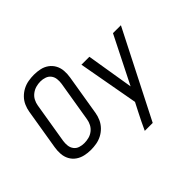

<svg xmlns="http://www.w3.org/2000/svg" viewBox="-195 -1040 1541 1541"><g transform="rotate(-45 576.0 -269.0)"><path d="M241 8Q273 8 305 2.5Q337 -3 367 -18.5Q397 -34 421 -59Q445 -84 458.5 -114.5Q472 -145 477 -176L534 -521Q540 -557 537.5 -592.5Q535 -628 519 -658Q503 -688 475.5 -708Q448 -728 414 -735.5Q380 -743 344 -743Q313 -743 280.5 -737.5Q248 -732 218 -716.5Q188 -701 164 -676.5Q140 -652 126.5 -621Q113 -590 108 -559L51 -214Q45 -178 47.5 -142.5Q50 -107 66 -77Q82 -47 109.5 -27.5Q137 -8 171.5 0Q206 8 241 8ZM655 205H745L1119 -530H1029L827 -128L761 -530H671L764 -15L728 55Q709 92 690.5 129.5Q672 167 655 205ZM243 -68Q216 -68 191.5 -76Q167 -84 152 -104Q137 -124 134 -149.5Q131 -175 135 -202L192 -547Q196 -572 208.5 -596Q221 -620 243.5 -637Q266 -654 291.5 -661Q317 -668 343 -668Q369 -668 393.5 -659.5Q418 -651 433 -631.5Q448 -612 451 -586Q454 -560 450 -534L393 -189Q389 -163 376.5 -139Q364 -115 342 -98Q320 -81 294 -74.5Q268 -68 243 -68Z"/></g></svg>

Font: Iosevka Sparkle Oblique
Style: Regular
Weight: 400
Italic angle: -9°
Designer: Belleve Invis
Foundry: Belleve Invis
Version: Version 4.5.0; ttfautohint (v1.8.3)